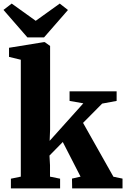

<svg xmlns="http://www.w3.org/2000/svg" viewBox="-38 -1055 706 1075"><path d="M23 0V-54.5L78.5 -66V-720.5L12.5 -736.5V-787.5L206.5 -819H213L242.5 -797.5V-330L240 -266.5L428.5 -476.5L351.5 -490V-543.5H615V-490L534 -475L427 -367L597 -65.5L648 -55V0H366L365 -55L413 -66L313.5 -260L239 -184L242 -130.5V-66L298.5 -54.5V0ZM115.5 -845.5 -18.5 -999.5 27.5 -1035 162 -938.5 296.5 -1035 342.5 -999 208.5 -845.5Z"/></svg>

Font: Merriweather 48pt Black
Style: Regular
Weight: 900
Version: Version 2.100